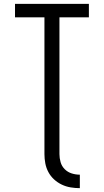

<svg xmlns="http://www.w3.org/2000/svg" viewBox="-20 -755 540 998"><path d="M395 223Q371 223 347 219Q323 215 301 204.5Q279 194 261 177.5Q243 161 231.5 139.5Q220 118 215.5 94Q211 70 211 46V-665H58V-735H442V-665H289V46Q289 67 295 88Q301 109 316.5 124.5Q332 140 353 146.5Q374 153 395 153Z"/></svg>

Font: Iosevka srxl
Style: Regular
Weight: 400
Monospace: yes
Designer: Belleve Invis
Foundry: Belleve Invis
Version: Version 33.0.1; ttfautohint (v1.8.3)